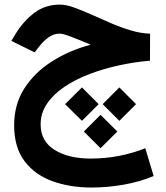

<svg xmlns="http://www.w3.org/2000/svg" viewBox="-20 -485 729 842"><path d="M638.2 -337.4 637.7 -218.8Q571.3 -213.4 503.4 -198.7Q435.5 -184.1 373.5 -160.6Q311.5 -137.2 262.9 -104.5Q214.4 -71.8 186.3 -30.5Q158.2 10.7 158.2 60.5Q158.2 134.3 219.5 172.4Q280.8 210.4 378.4 210.4Q444.3 210.4 506.1 197.8Q567.9 185.1 617.2 165L653.8 287.1Q590.8 313 520.5 325.2Q450.2 337.4 381.3 337.4Q287.1 337.4 210 309.6Q132.8 281.7 87.4 221.4Q42 161.1 42 64Q42 -27.3 86.9 -97.4Q131.8 -167.5 208 -215.8Q284.2 -264.2 377.9 -289.1Q329.1 -309.6 292.7 -323.5Q256.3 -337.4 242.2 -337.4Q214.8 -337.4 192.9 -321.3Q170.9 -305.2 155.3 -285.2L131.8 -255.4L29.8 -305.7L48.3 -336.4Q83.5 -393.6 131.3 -429.2Q179.2 -464.8 242.7 -464.8Q269 -464.8 304.7 -452.1Q340.3 -439.5 381.8 -420.7Q423.3 -401.9 467.3 -383.1Q511.2 -364.3 554.9 -351.3Q598.6 -338.4 638.2 -337.4ZM503.4 -101.6 576.7 -28.3 503.4 44.9 430.2 -28.3ZM339.4 -101.6 412.6 -28.3 339.4 44.9 265.6 -28.3ZM420.9 18.6 494.6 91.8 420.9 165 347.7 91.8Z"/></svg>

Font: Vazirmatn UI FD
Style: Bold
Weight: 700
Designer: Saber Rastikerdar
Foundry: Saber Rastikerdar
Version: Version 33.003